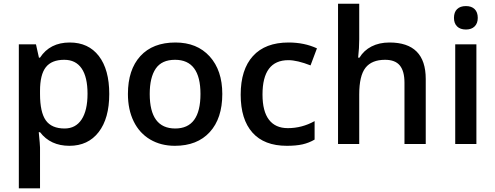

<svg xmlns="http://www.w3.org/2000/svg" viewBox="-20 -780 2683 1040"><path d="M356 9.8Q253.4 9.8 196.8 -64H189.9Q196.8 4.4 196.8 19V240.2H82V-540H174.8Q178.7 -524.9 190.9 -467.8H196.8Q250.5 -549.8 357.9 -549.8Q459 -549.8 515.4 -476.6Q571.8 -403.3 571.8 -271Q571.8 -138.7 514.4 -64.5Q457 9.8 356 9.8ZM328.1 -456.1Q259.8 -456.1 228.3 -416Q196.8 -376 196.8 -288.1V-271Q196.8 -172.4 228 -128.2Q259.3 -84 330.1 -84Q389.6 -84 421.9 -132.8Q454.1 -181.6 454.1 -272Q454.1 -362.8 422.1 -409.4Q390.1 -456.1 328.1 -456.1Z M1184.1 -271Q1184.1 -138.7 1116.2 -64.5Q1048.3 9.8 927.2 9.8Q851.6 9.8 793.5 -24.4Q735.4 -58.6 704.1 -122.6Q672.9 -186.5 672.9 -271Q672.9 -402.3 740.2 -476.1Q807.6 -549.8 930.2 -549.8Q1047.4 -549.8 1115.7 -474.4Q1184.1 -398.9 1184.1 -271ZM791 -271Q791 -84 929.2 -84Q1065.9 -84 1065.9 -271Q1065.9 -456.1 928.2 -456.1Q856 -456.1 823.5 -408.2Q791 -360.4 791 -271Z M1533.7 9.8Q1411.1 9.8 1347.4 -61.8Q1283.7 -133.3 1283.7 -267.1Q1283.7 -403.3 1350.3 -476.6Q1417 -549.8 1543 -549.8Q1628.4 -549.8 1696.8 -518.1L1662.1 -425.8Q1589.4 -454.1 1542 -454.1Q1401.9 -454.1 1401.9 -268.1Q1401.9 -177.2 1436.8 -131.6Q1471.7 -85.9 1539.1 -85.9Q1615.7 -85.9 1684.1 -124V-23.9Q1653.3 -5.9 1618.4 2Q1583.5 9.8 1533.7 9.8Z M2286.1 0H2170.9V-332Q2170.9 -394.5 2145.8 -425.3Q2120.6 -456.1 2065.9 -456.1Q1993.7 -456.1 1959.7 -412.8Q1925.8 -369.6 1925.8 -268.1V0H1811V-759.8H1925.8V-566.9Q1925.8 -520.5 1919.9 -467.8H1927.2Q1950.7 -506.8 1992.4 -528.3Q2034.2 -549.8 2089.8 -549.8Q2286.1 -549.8 2286.1 -352.1Z M2560.5 0H2445.8V-540H2560.5ZM2439 -683.1Q2439 -713.9 2455.8 -730.5Q2472.7 -747.1 2503.9 -747.1Q2534.2 -747.1 2551 -730.5Q2567.9 -713.9 2567.9 -683.1Q2567.9 -653.8 2551 -637Q2534.2 -620.1 2503.9 -620.1Q2472.7 -620.1 2455.8 -637Q2439 -653.8 2439 -683.1Z"/></svg>

Font: Sahel SemiBold FD
Style: SemiBold-FD
Weight: 600
Foundry: Saber Rastikerdar (saber.rastikerdar@gmail.com)
Version: Version 3.3.0